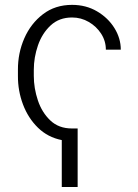

<svg xmlns="http://www.w3.org/2000/svg" viewBox="-20 -558 557 773"><path d="M292.6 -40.8V195H228.7V6Q172.2 -5.3 132.8 -43.9Q93.4 -82.4 72.6 -137.4Q51.8 -192.5 52.2 -252.5V-277Q51.8 -344.1 77.9 -403.8Q104 -463.4 153.1 -500.9Q202.1 -538.4 270.2 -538.4Q326.3 -538.4 370.7 -512.3Q415.1 -486.2 440.7 -445Q466.3 -403.8 466.3 -358H406.2Q406.2 -392.8 387.3 -422.2Q368.3 -451.7 337.4 -469.6Q306.5 -487.6 270.2 -487.6Q218 -487.6 183.8 -455.6Q149.5 -423.7 132.8 -375.2Q116.1 -326.7 116.1 -277V-252.5Q116.1 -202.8 132.5 -153.9Q148.8 -105.1 182.7 -73Q216.6 -40.8 269.5 -40.8Z"/></svg>

Font: Inter Extra Light BETA
Style: Regular
Weight: 200
Designer: Rasmus Andersson
Foundry: rsms
Version: Version 3.011;git-f93a4a705